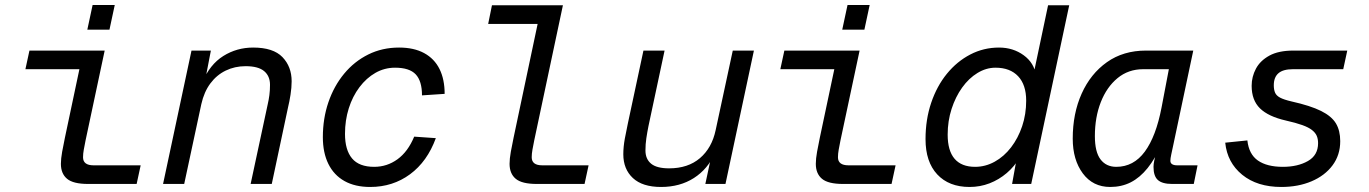

<svg xmlns="http://www.w3.org/2000/svg" viewBox="-20 -731 5440 763"><path d="M330 0Q271 0 246.5 -20.5Q222 -41 222 -80Q222 -100 227 -128Q232 -156 238 -184L304 -496L337 -456H81L97 -530H396L320 -173Q316 -153 313 -136.5Q310 -120 310 -106Q310 -90 320.5 -82Q331 -74 352 -74H539L523 0ZM327 -613 348 -711H436L415 -613Z M628 0 741 -530H818L792 -395L784 -404Q814 -475 867.5 -508.5Q921 -542 986 -542Q1066 -542 1102.5 -504Q1139 -466 1139 -408Q1139 -383 1134.5 -354.5Q1130 -326 1125 -306L1060 0H976L1044 -317Q1048 -334 1050.5 -353Q1053 -372 1053 -394Q1053 -429 1029.5 -448.5Q1006 -468 956 -468Q913 -468 877 -450.5Q841 -433 816 -399.5Q791 -366 780 -317L712 0Z M1451 12Q1391 12 1349 -11.5Q1307 -35 1285 -79.5Q1263 -124 1263 -186Q1263 -260 1285 -324.5Q1307 -389 1347.5 -438Q1388 -487 1443.5 -514.5Q1499 -542 1566 -542Q1625 -542 1665.5 -520Q1706 -498 1726.5 -457Q1747 -416 1747 -358L1657 -352Q1657 -409 1632 -435.5Q1607 -462 1550 -462Q1508 -462 1472 -441.5Q1436 -421 1408.5 -384.5Q1381 -348 1366 -300.5Q1351 -253 1351 -199Q1351 -135 1379 -101.5Q1407 -68 1467 -68Q1518 -68 1559.5 -98Q1601 -128 1626 -188L1712 -182Q1678 -89 1609.5 -38.5Q1541 12 1451 12Z M2113 0Q2054 0 2029.5 -20.5Q2005 -41 2005 -80Q2005 -100 2010 -128Q2015 -156 2021 -184L2125 -676L2158 -636H1920L1935 -710H2217L2103 -173Q2099 -153 2096 -136.5Q2093 -120 2093 -106Q2093 -90 2103.5 -82Q2114 -74 2135 -74H2319L2303 0Z M2607 12Q2533 12 2495 -23.5Q2457 -59 2457 -118Q2457 -147 2463 -180Q2469 -213 2475 -240L2537 -530H2621L2557 -230Q2552 -205 2548.5 -181.5Q2545 -158 2545 -133Q2545 -99 2567.5 -80.5Q2590 -62 2639 -62Q2714 -62 2761.5 -102.5Q2809 -143 2824 -214L2892 -530H2976L2863 0H2783L2811 -131L2822 -124Q2793 -59 2737.5 -23.5Q2682 12 2607 12Z M3330 0Q3271 0 3246.5 -20.5Q3222 -41 3222 -80Q3222 -100 3227 -128Q3232 -156 3238 -184L3304 -496L3337 -456H3081L3097 -530H3396L3320 -173Q3316 -153 3313 -136.5Q3310 -120 3310 -106Q3310 -90 3320.5 -82Q3331 -74 3352 -74H3539L3523 0ZM3327 -613 3348 -711H3436L3415 -613Z M3833 12Q3751 12 3704.5 -38Q3658 -88 3658 -178Q3658 -256 3680.5 -322.5Q3703 -389 3743 -438Q3783 -487 3836 -514.5Q3889 -542 3950 -542Q4006 -542 4048 -511.5Q4090 -481 4097 -431L4083 -416L4145 -710H4229L4078 0H4002L4024 -122L4032 -105Q4012 -70 3981 -43.5Q3950 -17 3912.5 -2.5Q3875 12 3833 12ZM3855 -68Q3896 -68 3933 -88.5Q3970 -109 3998 -145.5Q4026 -182 4042 -229.5Q4058 -277 4058 -331Q4058 -394 4026 -428Q3994 -462 3936 -462Q3899 -462 3864.5 -441Q3830 -420 3803.5 -383Q3777 -346 3761.5 -298Q3746 -250 3746 -196Q3746 -132 3773.5 -100Q3801 -68 3855 -68Z M4392 12Q4323 12 4283 -42Q4243 -96 4243 -180Q4243 -280 4278.5 -359Q4314 -438 4379 -484Q4444 -530 4534 -530H4722L4642 -152Q4638 -133 4634.5 -117Q4631 -101 4631 -92Q4631 -83 4638 -78.5Q4645 -74 4658 -74H4739L4724 0H4638Q4599 0 4581.5 -15.5Q4564 -31 4564 -68Q4564 -79 4567 -93Q4570 -107 4575 -123Q4580 -139 4586 -157H4596Q4571 -101 4540.5 -63Q4510 -25 4473.5 -6.5Q4437 12 4392 12ZM4416 -68Q4485 -68 4529.5 -128.5Q4574 -189 4596 -304L4625 -456H4523Q4464 -456 4421 -420.5Q4378 -385 4354.5 -325Q4331 -265 4331 -190Q4331 -127 4353.5 -97.5Q4376 -68 4416 -68Z M5072 12Q4976 12 4916.5 -36.5Q4857 -85 4849 -164L4937 -173Q4943 -118 4979 -93Q5015 -68 5078 -68Q5137 -68 5177.5 -91Q5218 -114 5218 -162Q5218 -179 5212.5 -191.5Q5207 -204 5193.5 -214.5Q5180 -225 5155 -234Q5130 -243 5090 -252Q5020 -268 4987 -300.5Q4954 -333 4954 -390Q4954 -426 4971 -458Q4988 -490 5024.5 -510Q5061 -530 5120 -530H5334L5318 -456H5118Q5079 -456 5060.5 -440Q5042 -424 5042 -392Q5042 -375 5047 -363Q5052 -351 5067 -343Q5082 -335 5112 -328Q5188 -311 5230 -290Q5272 -269 5289 -240.5Q5306 -212 5306 -170Q5306 -115 5275.5 -74Q5245 -33 5192 -10.5Q5139 12 5072 12Z"/></svg>

Font: Geist Mono
Style: Italic
Weight: 400
Italic angle: -12°
Monospace: yes
Designer: Basement.studio, Andrés Briganti, Mateo Zaragoza
Foundry: Basement.studio, Vercel, Andrés Briganti, Guido Ferreyra, Mateo Zaragoza
Version: Version 1.500